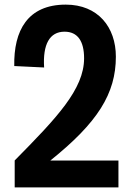

<svg xmlns="http://www.w3.org/2000/svg" viewBox="-20 -815 584 835"><path d="M198.7 -116.7C404.8 -281.7 483.9 -408.2 483.9 -568.4C483.9 -697.3 405.8 -794.9 266.1 -794.9C100.6 -794.9 39.1 -682.6 42 -527.8L171.9 -521.5C165.5 -622.1 195.8 -677.2 260.7 -677.2C317.9 -677.2 345.7 -635.7 345.7 -561.5C345.7 -426.8 226.6 -302.2 43.9 -117.2V0H495.1V-116.7Z"/></svg>

Font: Decalotype SemiBold
Style: Regular
Weight: 600
Designer: Alfredo Marco Pradil
Foundry: Alfredo Marco Pradil
Version: Version 1.0